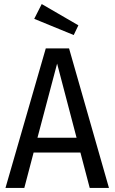

<svg xmlns="http://www.w3.org/2000/svg" viewBox="-20 -928 566 948"><path d="M377 -175H146L100 0H7L206 -689H321L518 0H423ZM358 -248 262 -614 165 -248ZM367 -803 344 -755 149 -835 186 -908Z"/></svg>

Font: Fira Sans Condensed
Style: Regular
Weight: 400
Width: 3
Designer: bBox Type GmbH & Carrois Corporate GbR & Edenspiekermann AG
Foundry: bBox Type GmbH & Carrois Corporate GbR & Edenspiekermann AG
Version: Version 4.301